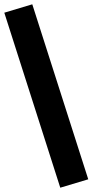

<svg xmlns="http://www.w3.org/2000/svg" viewBox="-41 -790 430 892"><path d="M239 82 -21 -731 109 -770 369 43Z"/></svg>

Font: wassup Sans
Style: Black
Weight: 900
Version: Version 2.001